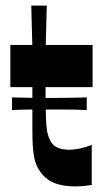

<svg xmlns="http://www.w3.org/2000/svg" viewBox="-20 -654 374 686"><path d="M249.5 12Q197.1 12 164.7 -4.5Q132.4 -21 113.7 -57.1Q106.4 -71.8 102.4 -90.6Q98.4 -109.4 97 -134.4Q95.7 -159.4 95.7 -192.7Q95.7 -213.6 95.7 -236Q95.7 -258.4 95.7 -279.5Q95.7 -300.6 95.7 -317.1Q95.7 -333.6 95.7 -342.6H17V-493.4H95.4L91.7 -634H147.1L143.5 -493.4H310.8V-342.6H142.8Q142.8 -329.3 142.8 -317.3Q142.8 -305.4 142.8 -294.4Q143.5 -258.3 144.3 -231.7Q145.1 -205.2 148.1 -187.1Q151.2 -168.9 157.5 -156.3Q165.5 -136.7 183 -127.9Q200.4 -119.1 225.8 -119.1Q245.4 -119.1 266.8 -123.7Q288.1 -128.4 307.8 -136.1V6.7Q294.8 9 279.6 10.5Q264.5 12 249.5 12ZM23 -260.6V-306Q56.8 -305 89.9 -304.5Q123.1 -304 155.9 -304Q190.1 -304 223.4 -304.5Q256.6 -305 289.9 -306V-260.6Q256.6 -262.6 223.4 -262.6Q190.1 -262.6 155.9 -262.6Q123.1 -262.6 89.5 -262.6Q56 -262.6 23 -260.6Z"/></svg>

Font: Ojuju ExtraLight
Style: Regular
Weight: 200
Designer: Chisaokwu Joboson, Mirko Velimirovic
Foundry: Udi Foundry
Version: Version 1.000